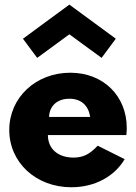

<svg xmlns="http://www.w3.org/2000/svg" viewBox="-20 -794 587 829"><path d="M20 -232.7C20 -92.7 135 14.5 288.2 14.5C388.2 14.5 474.1 -31.4 518.2 -106.8L401.8 -165C367.7 -128.2 339.1 -113.6 297.3 -113.6C230 -113.6 186.8 -151.8 186.8 -210.9H525.5C526.8 -224.1 527.3 -232.3 527.3 -241.4C527.3 -380 425.9 -480 283.6 -480C135 -480 20 -373.2 20 -232.7ZM79.1 -626.8 140.5 -544.1 279.5 -645.9 418.6 -544.1 480 -626.8 279.5 -774.1ZM279.5 -367.7C329.5 -367.7 362.3 -339.1 369.1 -289.1H191.8C193.6 -337.3 227.7 -367.7 279.5 -367.7Z"/></svg>

Font: Spartan MB ExtBd
Style: Regular
Weight: 800
Designer: Matt Bailey, Mirko Velimirovic
Foundry: Matt Bailey
Version: Version 1.005